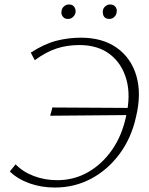

<svg xmlns="http://www.w3.org/2000/svg" viewBox="-20 -834 667 861"><path d="M226 7Q165 7 112 -12Q59 -31 24 -65L50 -97Q83 -63 132 -44.5Q181 -26 237 -26Q312 -26 375 -62Q438 -98 482.5 -162Q527 -226 545 -311Q567 -405 547 -477Q527 -549 473 -590.5Q419 -632 336 -632Q281 -632 233.5 -616.5Q186 -601 136 -564L118 -598Q178 -637 232 -651Q286 -665 343 -665Q440 -665 504 -619.5Q568 -574 591.5 -494Q615 -414 590 -310Q569 -215 516 -143.5Q463 -72 388.5 -32.5Q314 7 226 7ZM205 -315 215 -352 561 -350 552 -318ZM285 -749Q275 -749 268 -753.5Q261 -758 257.5 -766.5Q254 -775 256 -784Q257 -797 267 -805.5Q277 -814 289 -814Q300 -814 306.5 -809.5Q313 -805 316.5 -797Q320 -789 319 -779Q317 -767 307.5 -758Q298 -749 285 -749ZM470 -749Q460 -749 453 -753.5Q446 -758 443 -766.5Q440 -775 441 -784Q442 -797 452 -805.5Q462 -814 474 -814Q484 -814 491 -809.5Q498 -805 501.5 -797Q505 -789 503 -779Q502 -767 492.5 -758Q483 -749 470 -749Z"/></svg>

Font: Ysabeau Infant ExtraLight
Style: Italic
Weight: 250
Italic angle: -12°
Designer: Christian Thalmann (Catharsis Fonts)
Version: Version 2.001;gftools[0.9.30]; featfreeze: ss01,ss02,lnum